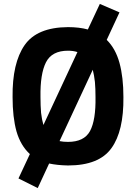

<svg xmlns="http://www.w3.org/2000/svg" viewBox="-20 -830 692 977"><path d="M326 12Q484 12 547 -76Q610 -163 608 -336Q608 -437 588 -510Q568 -583 523 -627L588 -767L488 -810L427 -680Q383 -692 326 -692Q168 -691 105 -600Q42 -509 44 -336Q44 -233 64 -161Q85 -89 132 -46L74 78L172 127L230 2Q272 11 326 12ZM186 -336Q184 -454 214 -513Q244 -572 326 -572Q353 -572 374 -565L201 -194Q193 -221 189 -256Q186 -292 186 -336ZM326 -108Q302 -108 283 -112L452 -475Q459 -448 463 -413Q466 -379 466 -336Q468 -219 438 -163Q408 -108 326 -108Z"/></svg>

Font: RazerF5
Style: Bold
Weight: 700
Foundry: Razer Inc.
Version: Version 1.000;PS 001.001;hotconv 1.0.56